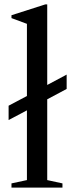

<svg xmlns="http://www.w3.org/2000/svg" viewBox="-20 -850 338 870"><path d="M19 -371V-306L102 -350V-34L32 -19V0H263V-19L194 -34V-400L282 -447V-512L194 -465V-830H185L32 -781V-768L102 -742V-415Z"/></svg>

Font: Libre Caslon Text
Style: Regular
Weight: 400
Designer: Pablo Impallari, Rodrigo Fuenzalida
Foundry: Pablo Impallari, Rodrigo Fuenzalida
Version: Version 1.000; ttfautohint (v0.93) -l 8 -r 50 -G 200 -x 14 -